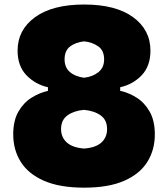

<svg xmlns="http://www.w3.org/2000/svg" viewBox="-20 -822 751 858"><path d="M356 16.6Q246.6 16.6 176.5 -14.2Q106.4 -44.9 72.8 -98.6Q39.1 -152.3 39.1 -221.2Q39.1 -282.7 62 -322.8Q85 -362.8 120.8 -385.3Q156.7 -407.7 194.3 -416V-432.1Q137.7 -444.8 98.1 -485.8Q58.6 -526.9 58.6 -595.7Q58.6 -688.5 136.5 -745.1Q214.4 -801.8 356 -801.8Q497.6 -801.8 575 -745.1Q652.3 -688.5 652.3 -595.7Q652.3 -526.9 613.3 -485.8Q574.2 -444.8 517.1 -432.1V-416Q555.7 -407.7 591.1 -385.3Q626.5 -362.8 649.2 -322.5Q671.9 -282.2 671.9 -221.2Q671.9 -152.3 638.4 -98.6Q605 -44.9 535.2 -14.2Q465.3 16.6 356 16.6ZM356 -474.6Q395.5 -479.5 420.4 -500Q445.3 -520.5 445.3 -556.6Q445.3 -596.2 419.2 -614.7Q393.1 -633.3 356 -637.2Q318.8 -633.3 293.7 -614.7Q268.6 -596.2 268.6 -556.6Q268.6 -520.5 292.5 -500Q316.4 -479.5 356 -474.6ZM356 -158.2Q408.2 -162.1 433.3 -185.3Q458.5 -208.5 458.5 -245.1Q458.5 -286.1 429.4 -306.6Q400.4 -327.1 355 -331.1Q310.5 -327.1 281.7 -306.6Q252.9 -286.1 252.9 -245.1Q252.9 -208.5 278.6 -185.3Q304.2 -162.1 356 -158.2Z"/></svg>

Font: Pinar DS1 ExtraBold
Style: Regular
Weight: 800
Designer: Amin Abedi
Version: Version 3.000